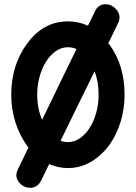

<svg xmlns="http://www.w3.org/2000/svg" viewBox="-20 -748 642 907"><path d="M427.7 -691.9 426.8 -690.4Q441.9 -728 479 -728Q493.7 -728 505.6 -721.9Q517.6 -715.8 526.4 -706.8Q535.2 -697.8 540 -686.8Q544.9 -675.8 544.9 -665.5Q543.9 -658.7 543 -652.1Q542 -645.5 536.6 -636.7L537.6 -638.2Q530.8 -624.5 525.4 -613Q520 -601.6 514.6 -590.8Q509.3 -580.1 503.9 -568.6Q498.5 -557.1 491.7 -543.5Q491.7 -543.5 492.2 -543Q493.2 -541.5 494.6 -540Q496.1 -538.6 496.6 -538.1Q533.2 -487.8 550.8 -428.7Q568.4 -369.6 568.4 -300.3Q568.4 -232.4 549.6 -172.1Q530.8 -111.8 496.6 -63Q457 -10.7 407.7 17.6Q358.4 45.9 300.8 45.9Q282.2 45.9 263.2 42.5Q244.1 39.1 227.1 32.7Q223.6 31.7 219.2 30Q214.8 28.3 212.4 26.9Q202.6 46.4 193.4 65.4Q184.1 84.5 174.8 104Q157.2 139.2 122.6 139.2Q108.4 139.2 96.4 133.8Q84.5 128.4 75.7 119.9Q66.9 111.3 62 100.8Q57.1 90.3 57.1 80.6Q57.1 67.9 64.9 50.8L114.3 -50.8Q112.3 -53.2 111.1 -54.9Q109.9 -56.6 108.4 -59.1Q73.7 -106.4 53.5 -168.2Q33.2 -230 33.2 -300.3Q33.2 -437.5 105 -538.1Q183.1 -647 300.8 -647Q351.6 -647 395.5 -626.5ZM300.8 -524.9Q270.5 -524.9 244.1 -506.8Q217.8 -488.8 198.2 -458Q178.7 -427.2 167.2 -386.5Q155.8 -345.7 155.8 -300.3Q155.8 -268.1 161.6 -238.3Q167.5 -208.5 178.7 -182.1Q199.7 -224.6 219.5 -265.6Q239.3 -306.6 259 -347.4Q278.8 -388.2 299.1 -429.9Q319.3 -471.7 341.3 -516.1Q322.3 -524.9 300.8 -524.9ZM426.8 -411.1Q386.2 -328.1 346.2 -247.1Q306.2 -166 266.1 -83Q282.2 -76.7 300.8 -76.7Q330.6 -76.7 356.9 -94.5Q383.3 -112.3 403.1 -143.1Q422.9 -173.8 434.3 -214.4Q445.8 -254.9 445.8 -300.3Q445.8 -331.5 441.2 -358.9Q436.5 -386.2 426.8 -411.1Z"/></svg>

Font: Erica Type
Style: Bold
Weight: 700
Designer: Peter Wiegel
Foundry: Peter Wiegel
Version: Version 1.000 2010 initial release